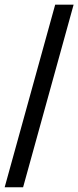

<svg xmlns="http://www.w3.org/2000/svg" viewBox="-20 -755 336 824"><path d="M0 48.8 216.8 -734.9H295.9L79.1 48.8Z"/></svg>

Font: Archivo Medium
Style: Regular
Weight: 500
Designer: Hector Gatti
Foundry: Omnibus-Type
Version: Version 2.001